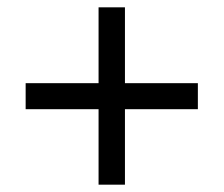

<svg xmlns="http://www.w3.org/2000/svg" viewBox="-20 -615 612 524"><path d="M321 -388H520V-317H321V-111H249V-317H50V-388H249V-595H321Z"/></svg>

Font: uguzrati15
Style: Book
Weight: 400
Designer: Jelle Bosma - Monotype Design Team, Universal Thirst
Foundry: Monotype Imaging Inc.
Version: Version 2.106